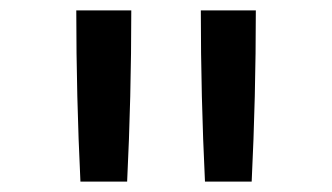

<svg xmlns="http://www.w3.org/2000/svg" viewBox="-20 -792 640 370"><path d="M375 -442Q371 -524 369 -606.5Q367 -689 367 -772H473Q473 -689 471 -606.5Q469 -524 465 -442ZM135 -442Q131 -524 129 -606.5Q127 -689 127 -772H233Q233 -689 231 -606.5Q229 -524 225 -442Z"/></svg>

Font: Iosevka Etoile Medium
Style: Regular
Weight: 500
Designer: Belleve Invis
Foundry: Belleve Invis
Version: Version 22.1.2; ttfautohint (v1.8.4)